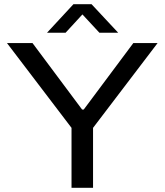

<svg xmlns="http://www.w3.org/2000/svg" viewBox="-20 -890 780 910"><path d="M319 0V-284L13 -686H134L369 -371H377L612 -686H727L421 -284V0ZM203 -735 328 -870H414L540 -735H451L348 -846H393L291 -735Z"/></svg>

Font: Archivo SemiExpanded
Style: Regular
Weight: 400
Width: 6
Designer: Hector Gatti
Foundry: Omnibus-Type
Version: Version 2.001